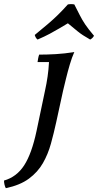

<svg xmlns="http://www.w3.org/2000/svg" viewBox="-121 -712 488 956"><path d="M-92 225Q-96 218 -98.5 207.5Q-101 197 -101 187Q-38 169 -0.5 111Q37 53 61 -60L103 -260Q111 -296 116 -331Q121 -366 123 -403H66Q67 -411 69 -421.5Q71 -432 74 -440Q112 -440 157 -442.5Q202 -445 249 -453Q237 -426 226.5 -390.5Q216 -355 207.5 -320Q199 -285 193 -260L159 -104Q147 -49 132.5 3.5Q118 56 92.5 100.5Q67 145 23 177.5Q-21 210 -92 225ZM66 -515Q60 -520 57 -525.5Q54 -531 52 -538Q91 -570 117.5 -592.5Q144 -615 167 -637.5Q190 -660 217 -690Q233 -693 249 -690Q265 -659 276.5 -636Q288 -613 303.5 -590Q319 -567 347 -534Q341 -522 328 -515Q287 -538 265 -556.5Q243 -575 217 -596Q197 -584 175 -571Q153 -558 127 -544Q101 -530 66 -515Z"/></svg>

Font: Poltawski Nowy
Style: Italic
Weight: 400
Italic angle: -12°
Designer: Adam Pótawski, Mateusz Machalski, Borys Kosmynka, Ania Wieluska
Foundry: Capitalics.wtf
Version: Version 1.001;gftools[0.9.25]